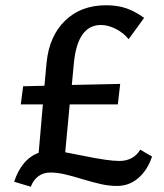

<svg xmlns="http://www.w3.org/2000/svg" viewBox="-20 -686 625 730"><path d="M558 -91Q542 -41 507 -10Q472 21 425 21Q396 21 366 14.5Q336 8 293 -5Q254 -17 225.5 -23.5Q197 -30 171 -30Q145 -30 126 -16Q107 -2 97 24L34 5Q47 -36 70.5 -64.5Q94 -93 127 -105L143 -289H59L68 -358L149 -360L157 -447Q167 -549 227.5 -607.5Q288 -666 383 -666Q428 -666 461.5 -654Q495 -642 528 -618L469 -537Q450 -561 420.5 -576Q391 -591 364 -591Q275 -591 261 -447L253 -363L437 -367L428 -289H245L228 -107Q286 -96 295 -94Q391 -74 434 -74Q461 -74 481.5 -85.5Q502 -97 513 -117Z"/></svg>

Font: Ysabeau SC Semibold
Style: Regular
Weight: 600
Designer: Christian Thalmann (Catharsis Fonts)
Version: Version 0.003